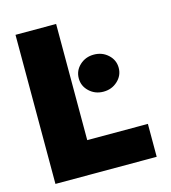

<svg xmlns="http://www.w3.org/2000/svg" viewBox="-109 -816 806 905"><g transform="rotate(-15 294.5 -364.0)"><path d="M49.8 0V-727.5H248V-160.6H543.9V0ZM381.8 -361.3Q341.3 -361.3 313 -387.7Q284.7 -414.1 284.7 -451.7Q284.7 -489.7 313 -515.9Q341.3 -542 381.8 -542Q422.4 -542 450.9 -515.9Q479.5 -489.7 479.5 -451.7Q479.5 -414.1 450.9 -387.7Q422.4 -361.3 381.8 -361.3Z"/></g></svg>

Font: Inter 16pt Black
Style: Regular
Weight: 900
Version: Version 4.001;git-66647c0bb